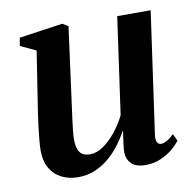

<svg xmlns="http://www.w3.org/2000/svg" viewBox="-67 -612 704 693"><g transform="rotate(-10 285.0 -266.0)"><path d="M166 11Q133.5 11 107 -1.8Q80.5 -14.5 64.8 -40.2Q49 -66 48.5 -106.5Q48.5 -122 50.5 -144Q52.5 -166 55.5 -190.8Q58.5 -215.5 62 -239.2Q65.5 -263 68.5 -281.5L97 -465.5L40 -492L45 -521.5L205 -544.5L225.5 -531.5L192.5 -285Q190 -265 186.8 -242.2Q183.5 -219.5 180.8 -197.8Q178 -176 176 -157.8Q174 -139.5 174 -127.5Q174 -104 179.2 -89.8Q184.5 -75.5 195.2 -69.2Q206 -63 223 -63Q247 -63 271.5 -80Q296 -97 317.8 -124.2Q339.5 -151.5 355 -182.5L405 -537H527.5L464.5 -90.5Q462 -73 467 -64.2Q472 -55.5 481.5 -55.5Q490.5 -55.5 502 -61.8Q513.5 -68 529 -82.5L541 -57Q533 -45 514.8 -29.2Q496.5 -13.5 470.8 -1.8Q445 10 414 10Q378 10 361.5 -6.5Q345 -23 344.5 -48.5Q344.5 -52.5 345.2 -61Q346 -69.5 347.5 -80.8Q349 -92 350.5 -103.5Q352 -115 353.5 -124.5L352 -125Q338 -99 319.5 -74.8Q301 -50.5 277.8 -31.2Q254.5 -12 226.8 -0.5Q199 11 166 11Z"/></g></svg>

Font: Merriweather 72pt SemiBold
Style: Italic
Weight: 600
Italic angle: -7.8°
Version: Version 2.101